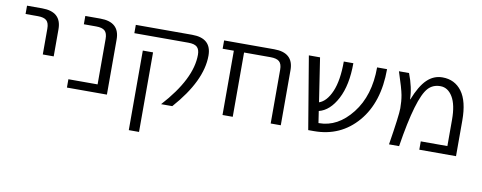

<svg xmlns="http://www.w3.org/2000/svg" viewBox="-63 -831 3398 1353"><g transform="rotate(10 1635.5 -155.0)"><path d="M40 -460V-519.5H148.4Q287.1 -519.5 287.1 -394.5V-200.2H209V-384.8Q209 -425.8 190.4 -442.9Q171.9 -460 127.9 -460Z M417 0V-59.6H626V-384.8Q626 -425.8 607.4 -442.9Q588.9 -460 544.9 -460H457V-519.5H564.5Q703.1 -519.5 703.1 -394.5V0Z M818.4 -460V-519.5H1221.7Q1360.4 -519.5 1360.4 -394.5Q1360.4 -213.9 1170.9 0H1090.8Q1286.1 -214.8 1286.1 -387.7Q1286.1 -425.8 1267.6 -442.9Q1249 -460 1205.1 -460ZM898.4 219.7V-349.6H971.7V219.7Z M1450.2 -460V-519.5H1808.6Q1947.3 -519.5 1947.3 -394.5V0H1875V-384.8Q1875 -425.8 1856 -442.9Q1836.9 -460 1793 -460H1603.5V0H1530.3V-460Z M2056.6 -519.5H2136.7L2184.6 -206.1Q2238.3 -224.6 2272.5 -304.2Q2306.6 -383.8 2306.6 -519.5H2375Q2375 -362.3 2323.2 -263.7Q2271.5 -165 2193.4 -145.5L2206.1 -61.5H2209Q2343.8 -61.5 2444.3 -189.5Q2544.9 -317.4 2544.9 -519.5H2616.2Q2616.2 -281.2 2495.6 -140.6Q2375 0 2184.6 0H2143.6Z M2701.2 -519.5H2773.4Q2811.5 -420.9 2812.5 -338.9L2814.5 -337.9Q2854.5 -439.5 2901.9 -484.9Q2949.2 -530.3 3011.7 -530.3Q3099.6 -530.3 3150.4 -461.9Q3201.2 -393.6 3201.2 -254.9V0H2938.5V-59.6H3128.9V-248Q3128.9 -355.5 3095.2 -411.1Q3061.5 -466.8 3007.8 -466.8Q2954.1 -466.8 2920.9 -430.7Q2849.6 -354.5 2793.9 0H2721.7Q2755.9 -212.9 2755.9 -263.7Q2755.9 -314.5 2748 -357.9Q2740.2 -401.4 2701.2 -519.5Z"/></g></svg>

Font: GenEi M Gothic v2 Regular
Style: Regular
Weight: 400
Version: Version 2.0